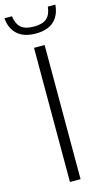

<svg xmlns="http://www.w3.org/2000/svg" viewBox="-168 -978 562 1023"><g transform="rotate(-15 112.5 -466.5)"><path d="M83 0V-740H141.5V0ZM113 -811Q48 -811 12.2 -843Q-23.5 -875 -28.5 -933H13Q18.5 -890.5 41.5 -870Q64.5 -849.5 113 -849.5Q161.5 -849.5 184 -870Q206.5 -890.5 211 -933H252.5Q247.5 -874.5 212.8 -842.8Q178 -811 113 -811Z"/></g></svg>

Font: Encode Sans SemiCondensed SemiCondensed Light
Style: Regular
Weight: 300
Width: 4
Designer: Multiple Designers
Foundry: Impallari Type
Version: Version 3.000; ttfautohint (v1.8.3) -l 8 -r 50 -G 200 -x 14 